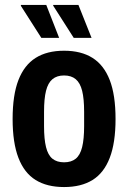

<svg xmlns="http://www.w3.org/2000/svg" viewBox="-20 -744 518 776"><path d="M239 12Q170 12 124 -16.5Q78 -45 54.5 -106Q31 -167 31 -263Q31 -360 54.5 -420.5Q78 -481 124 -510Q170 -539 239 -539Q308 -539 354 -510Q400 -481 423.5 -420.5Q447 -360 447 -263Q447 -167 423.5 -106Q400 -45 354 -16.5Q308 12 239 12ZM239 -88Q268 -88 286 -102.5Q304 -117 312 -149.5Q320 -182 320 -234V-292Q320 -345 312 -377Q304 -409 286 -424Q268 -439 239 -439Q210 -439 192 -424Q174 -409 166 -377Q158 -345 158 -292V-234Q158 -182 166 -149.5Q174 -117 192 -102.5Q210 -88 239 -88ZM278 -591 195 -721V-724H297L350 -591ZM147 -591 64 -721 65 -724H167L219 -591Z"/></svg>

Font: Archivo Condensed
Style: Bold
Weight: 700
Width: 3
Designer: Hector Gatti
Foundry: Omnibus-Type
Version: Version 2.001